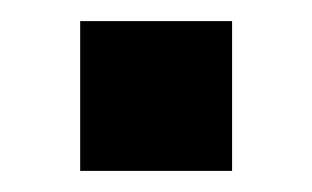

<svg xmlns="http://www.w3.org/2000/svg" viewBox="-20 -360 296 182"><path d="M56 -198V-340H200V-198Z"/></svg>

Font: Nunito Sans 11pt
Style: Bold
Weight: 700
Version: Version 3.101;gftools[0.9.27]